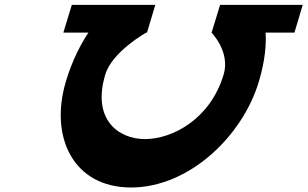

<svg xmlns="http://www.w3.org/2000/svg" viewBox="-20 -792 1296 809"><path d="M922.4 -478C865.9 -289 705.3 -206 591.1 -206C478 -206 367 -289 423.6 -478C452.3 -574 595.2 -654 595.2 -654L593.5 -654.6H599.4L634.4 -771.5H282.6L247 -654.6H352.5C322.4 -609.2 285 -540.5 257.7 -449C187.7 -215 288.4 -2 532.2 -2C774.9 -2 1001.3 -216 1071 -449C1098.3 -540.5 1102 -609.2 1099.1 -654.6H1220.6L1255.6 -771.5H907.4L871.8 -655.3L870.9 -655C870.9 -655 951.1 -574 922.4 -478Z"/></svg>

Font: Hussar
Style: BdSuprExtOblThree
Weight: 700
Foundry: Cannot Into Space Fonts
Version: Version 2.00